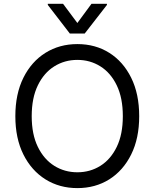

<svg xmlns="http://www.w3.org/2000/svg" viewBox="-20 -966 802 996"><path d="M381.3 9.8Q288.6 9.8 215.8 -35.6Q143.1 -81.1 101.3 -164.8Q59.6 -248.5 59.6 -363.3Q59.6 -478.5 101.3 -562.5Q143.1 -646.5 215.8 -691.9Q288.6 -737.3 381.3 -737.3Q474.6 -737.3 546.9 -691.9Q619.1 -646.5 660.6 -562.5Q702.1 -478.5 702.1 -363.3Q702.1 -248.5 660.6 -164.8Q619.1 -81.1 546.9 -35.6Q474.6 9.8 381.3 9.8ZM381.3 -72.3Q447.3 -72.3 500.7 -105.7Q554.2 -139.2 585.7 -204.1Q617.2 -269 617.2 -363.3Q617.2 -458 585.7 -523.2Q554.2 -588.4 500.7 -621.8Q447.3 -655.3 381.3 -655.3Q315.4 -655.3 261.7 -621.8Q208 -588.4 176.3 -523.2Q144.5 -458 144.5 -363.3Q144.5 -269 176.3 -204.1Q208 -139.2 261.7 -105.7Q315.4 -72.3 381.3 -72.3ZM307.1 -946.3 381.3 -846.7 454.6 -946.3H534.7V-940.4L419.4 -792H342.3L228 -940.4V-946.3Z"/></svg>

Font: Inter
Style: Regular
Weight: 400
Designer: Rasmus Andersson
Foundry: rsms
Version: Version 4.000;git-8c9346024